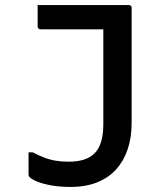

<svg xmlns="http://www.w3.org/2000/svg" viewBox="-20 -720 640 760"><path d="M252 -80Q286 -80 311.5 -88Q337 -96 354 -113Q366 -125 373.5 -141Q381 -157 385 -178.5Q389 -200 389 -226Q389 -274 389 -323Q389 -372 389 -422.5Q389 -473 389 -525Q389 -577 389 -632L405 -590L374 -622L417 -604Q383 -604 348.5 -604Q314 -604 279 -604Q244 -604 209.5 -604Q175 -604 140 -604Q137 -604 134.5 -605.5Q132 -607 130.5 -609.5Q129 -612 129 -615Q129 -637 129 -657.5Q129 -678 129 -700Q174 -700 219.5 -700Q265 -700 310 -700Q355 -700 400 -700Q445 -700 490 -700Q494 -700 496 -698.5Q498 -697 499.5 -695Q501 -693 501 -689Q501 -632 501 -575Q501 -518 501 -461Q501 -404 501 -347Q501 -290 501 -232Q501 -177 486 -131Q471 -85 441 -51Q411 -17 365.5 1.5Q320 20 258 20Q220 20 187 14.5Q154 9 130.5 0Q107 -9 98 -18Q96 -20 95 -21.5Q94 -23 93.5 -25.5Q93 -28 93 -31Q93 -52 93 -73Q93 -94 93 -117H110Q134 -104 157 -95.5Q180 -87 203.5 -83.5Q227 -80 252 -80Z"/></svg>

Font: Recursive Monospace Medium
Style: Regular
Weight: 500
Version: Version 1.047